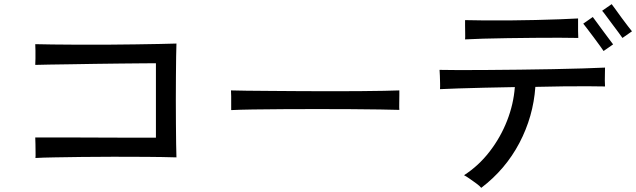

<svg xmlns="http://www.w3.org/2000/svg" viewBox="-20 -861 3068 926"><path d="M151 -99Q152 -108 151.5 -127Q151 -146 151 -166.5Q151 -187 150 -198Q169 -198 216 -198Q263 -198 327.5 -198Q392 -198 464 -197.5Q536 -197 605.5 -197Q675 -197 732 -197V-556Q708 -556 662 -555.5Q616 -555 558 -554.5Q500 -554 438 -553Q376 -552 318.5 -551Q261 -550 216.5 -549.5Q172 -549 150 -548Q151 -559 151 -578.5Q151 -598 151 -617.5Q151 -637 150 -648Q179 -647 232.5 -646.5Q286 -646 353.5 -645.5Q421 -645 493.5 -645.5Q566 -646 633 -647Q700 -648 752 -649Q804 -650 831 -651Q830 -630 829.5 -588Q829 -546 828.5 -491.5Q828 -437 828 -378.5Q828 -320 828.5 -265Q829 -210 829.5 -167Q830 -124 831 -102Q764 -104 686 -104.5Q608 -105 527.5 -105Q447 -105 373.5 -104Q300 -103 242 -102Q184 -101 151 -99Z M1095 -330Q1095 -339 1095 -358.5Q1095 -378 1095 -397Q1095 -416 1094 -425Q1119 -424 1169 -423.5Q1219 -423 1285.5 -422.5Q1352 -422 1426.5 -421.5Q1501 -421 1575.5 -421Q1650 -421 1716 -421.5Q1782 -422 1832 -423Q1882 -424 1906 -425Q1906 -422 1906 -416Q1906 -410 1906 -403Q1906 -385 1905.5 -362.5Q1905 -340 1906 -331Q1875 -332 1814 -333Q1753 -334 1674.5 -334.5Q1596 -335 1511 -335Q1426 -335 1345 -334.5Q1264 -334 1198.5 -333Q1133 -332 1095 -330Z M2301 45Q2294 36 2277.5 24Q2261 12 2244.5 0.5Q2228 -11 2218 -16Q2288 -61 2341 -129.5Q2394 -198 2425.5 -278.5Q2457 -359 2463 -441Q2387 -440 2316 -438Q2245 -436 2189.5 -434.5Q2134 -433 2102 -431Q2103 -442 2102.5 -460Q2102 -478 2101.5 -495.5Q2101 -513 2100 -524Q2134 -523 2194 -523Q2254 -523 2329.5 -523.5Q2405 -524 2487 -525Q2569 -526 2647.5 -527.5Q2726 -529 2791.5 -531Q2857 -533 2898 -535Q2898 -525 2897.5 -507.5Q2897 -490 2897 -472.5Q2897 -455 2898 -444Q2866 -445 2814 -445Q2762 -445 2697 -444.5Q2632 -444 2562 -442Q2552 -299 2485 -171.5Q2418 -44 2301 45ZM2223 -671Q2224 -681 2223.5 -700.5Q2223 -720 2223 -738Q2223 -746 2223 -752.5Q2223 -759 2223 -764Q2261 -763 2316.5 -762.5Q2372 -762 2435.5 -762.5Q2499 -763 2562.5 -764.5Q2626 -766 2680 -768Q2734 -770 2768 -772Q2768 -768 2768 -763.5Q2768 -759 2768 -753Q2768 -734 2768 -711.5Q2768 -689 2769 -678Q2733 -679 2677.5 -679Q2622 -679 2557 -678.5Q2492 -678 2428 -677Q2364 -676 2310 -674.5Q2256 -673 2223 -671ZM2891 -615Q2887 -621 2873.5 -640Q2860 -659 2843 -681.5Q2826 -704 2812 -722.5Q2798 -741 2793 -747L2839 -779Q2844 -773 2857.5 -754Q2871 -735 2888 -712.5Q2905 -690 2918.5 -671.5Q2932 -653 2937 -647ZM2982 -678Q2978 -684 2964 -703Q2950 -722 2933 -744.5Q2916 -767 2902.5 -785.5Q2889 -804 2884 -809L2930 -841Q2935 -835 2948.5 -816Q2962 -797 2978.5 -774.5Q2995 -752 3009 -734Q3023 -716 3028 -710Z"/></svg>

Font: Zen Kaku Gothic Antique Medium
Style: Regular
Weight: 500
Designer: Yoshimichi Ohira
Foundry: Positype
Version: Version 1.002